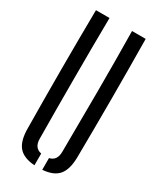

<svg xmlns="http://www.w3.org/2000/svg" viewBox="-204 -866 778 938"><g transform="rotate(30 185.0 -397.0)"><path d="M44.5 -131.5Q40.5 -465.5 44.5 -800H121Q119 -633 119 -459.5Q119 -286 120.5 -119Q120.5 -68.5 163 -59.5V6.5Q100 2 72.5 -30.5Q45 -63 44.5 -131.5ZM207 6.5V-59.5Q248 -68.5 248 -119Q249.5 -286 250 -459.5Q250.5 -633 248 -800H325Q329 -465.5 325 -131.5Q324 -63 296.5 -30.5Q269 2 207 6.5Z"/></g></svg>

Font: Big Shoulders Stencil Display Medium
Style: Regular
Weight: 500
Designer: Patric King
Foundry: XO Type Co
Version: Version 1.000